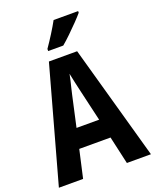

<svg xmlns="http://www.w3.org/2000/svg" viewBox="-168 -1081 910 1125"><g transform="rotate(-20 287.0 -518.0)"><path d="M424 -51 385 -224H190L151 -51H0L198 -766H374L574 -51ZM314 -534Q306 -568 299.5 -598Q293 -628 287 -657Q284 -640 278.5 -617Q273 -594 267.5 -571.5Q262 -549 259 -535L217 -345H358ZM460 -975Q445 -957 418.5 -929.5Q392 -902 362.5 -873.5Q333 -845 309 -825H215V-838Q240 -874 264.5 -913Q289 -952 307 -985H460Z"/></g></svg>

Font: Noto Sans Tamil UI Condensed
Style: Bold
Weight: 700
Width: 3
Designer: Jelle Bosma - Monotype Design Team
Foundry: Monotype Imaging Inc.
Version: Version 2.004; ttfautohint (v1.8.4.7-5d5b)